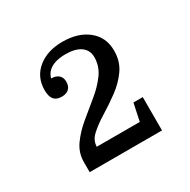

<svg xmlns="http://www.w3.org/2000/svg" viewBox="-88 -815 495 499"><g transform="rotate(-30 159.0 -565.5)"><path d="M97 -449H226L237 -501H265V-401H48V-431Q48 -459 64 -481.5Q80 -504 104 -524Q128 -544 152 -563.5Q176 -583 192 -605Q208 -627 208 -654Q208 -675 192 -686.5Q176 -698 147 -698Q129 -698 116 -694Q103 -690 94.5 -682Q86 -674 83 -662Q97 -662 105 -655Q113 -648 113 -635Q113 -622 105.5 -614.5Q98 -607 84 -607Q68 -607 60.5 -616Q53 -625 53 -644Q53 -683 81.5 -706.5Q110 -730 156 -730Q203 -730 232 -706.5Q261 -683 261 -643Q261 -611 244.5 -587.5Q228 -564 203.5 -546Q179 -528 154.5 -513Q130 -498 113.5 -483Q97 -468 97 -449Z"/></g></svg>

Font: Domine
Style: Regular
Weight: 400
Designer: Pablo Impallari, Rodrigo Fuenzalida, Brenda Gallo
Foundry: Pablo Impallari, Rodrigo Fuenzalida, Brenda Gallo
Version: Version 2.000;September 19, 2022;FontCreator 14.0.0.2877 64-